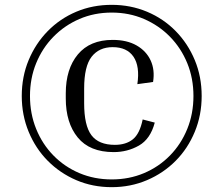

<svg xmlns="http://www.w3.org/2000/svg" viewBox="-20 -737 892 794"><path d="M442 37Q363 37 295.5 8Q228 -21 177.5 -72Q127 -123 98.5 -192Q70 -261 70 -340Q70 -420 98.5 -488.5Q127 -557 177.5 -608.5Q228 -660 295.5 -688.5Q363 -717 442 -717Q520 -717 588 -688.5Q656 -660 706.5 -608.5Q757 -557 785.5 -488.5Q814 -420 814 -340Q814 -261 785.5 -192Q757 -123 706.5 -72Q656 -21 588 8Q520 37 442 37ZM442 5Q514 5 575.5 -21Q637 -47 683 -94Q729 -141 754.5 -204Q780 -267 780 -340Q780 -413 754.5 -475.5Q729 -538 683 -585Q637 -632 575.5 -658.5Q514 -685 442 -685Q370 -685 308.5 -658.5Q247 -632 201 -585Q155 -538 129.5 -475.5Q104 -413 104 -340Q104 -267 129.5 -204Q155 -141 201 -94Q247 -47 308.5 -21Q370 5 442 5ZM446 -542Q390 -542 359 -502.5Q328 -463 328 -371V-310Q328 -218 358 -178Q388 -138 455 -138Q501 -138 529.5 -161Q558 -184 570 -243L620 -230Q602 -162 554.5 -135Q507 -108 450 -108Q351 -108 301.5 -168.5Q252 -229 252 -330V-351Q252 -452 302 -512Q352 -572 446 -572Q505 -572 545 -549Q585 -526 603 -487Q621 -448 613 -398L548 -389Q559 -463 532 -502.5Q505 -542 446 -542Z"/></svg>

Font: Inria Serif
Style: Italic
Weight: 400
Italic angle: -10°
Designer: Black Foundry Team
Foundry: Black Foundry
Version: Version 1.000; ttfautohint (v1.8.3)